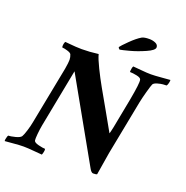

<svg xmlns="http://www.w3.org/2000/svg" viewBox="-163 -958 1059 1096"><g transform="rotate(20 367.0 -410.5)"><path d="M419.9 -710.9Q411.1 -717.3 411.1 -723.6Q417.5 -733.4 452.6 -768.1Q487.8 -802.7 514.6 -818.4Q528.8 -826.2 559.6 -826.2Q580.1 -826.2 597.2 -818.6Q614.3 -811 614.3 -794.9Q614.3 -777.3 567.1 -756.6Q520 -735.8 476.8 -724.4Q433.6 -712.9 419.9 -710.9ZM215.8 -639.6Q263.7 -639.6 316.4 -646.5Q323.2 -619.6 347.9 -569.3Q372.6 -519 397.5 -474.9Q422.4 -430.7 465.6 -355Q508.8 -279.3 529.3 -242.2Q531.7 -247.6 539.1 -282.2L574.2 -464.8Q593.8 -571.3 588.9 -589.8Q586.4 -601.1 561.5 -606.2Q536.6 -611.3 519.5 -611.3Q519 -612.3 519.3 -618.7Q519.5 -625 521.5 -634.3Q523.4 -643.6 526.4 -647.5Q542 -646.5 577.1 -643.1Q612.3 -639.6 635.7 -639.6Q658.7 -639.6 700 -643.3Q741.2 -647 752 -647.5Q752.9 -642.1 750.2 -629.4Q747.6 -616.7 742.2 -610.4Q733.9 -610.4 720.7 -609.4Q707.5 -608.4 688 -602.8Q668.5 -597.2 663.1 -587.9Q658.2 -577.6 646.7 -536.1Q635.3 -494.6 629.9 -467.8L565.4 -135.7Q558.1 -95.7 543 1Q539.1 4.9 519.5 4.9Q508.3 4.9 496.1 -17.6L220.7 -506.8L152.3 -153.3Q147.5 -127.4 144.8 -98.4Q142.1 -69.3 143.6 -58.6Q145.5 -46.9 173.1 -40Q200.7 -33.2 213.9 -33.2Q216.3 -26.9 213.6 -14.6Q210.9 -2.4 208 3.9Q197.8 3.4 158 -0.2Q118.2 -3.9 94.7 -3.9Q71.3 -3.9 34.9 -0.5Q-1.5 2.9 -17.6 3.9Q-19 0 -17.3 -9Q-15.6 -18.1 -13.2 -25.1Q-10.7 -32.2 -9.8 -32.2Q4.4 -32.2 32.5 -39.3Q60.5 -46.4 67.4 -57.6Q74.2 -68.8 83.5 -98.9Q92.8 -128.9 97.7 -156.2Q109.9 -220.2 131.3 -329.1Q152.8 -438 165 -502Q171.9 -542.5 171.6 -558.6Q171.4 -574.7 165 -589.8Q161.1 -598.1 140.9 -604.2Q120.6 -610.4 109.4 -610.4Q107.4 -611.3 107.2 -618.4Q106.9 -625.5 109.1 -634.8Q111.3 -644 114.3 -646.5Q122.1 -646 141.4 -644Q160.6 -642.1 179 -640.9Q197.3 -639.6 215.8 -639.6Z"/></g></svg>

Font: Crimson
Style: BoldItalic
Weight: 700
Italic angle: -11°
Version: Version 0.8